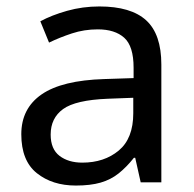

<svg xmlns="http://www.w3.org/2000/svg" viewBox="-20 -565 601 595"><path d="M288 -545Q386 -545 433 -502Q480 -459 480 -365V0H416L399 -76H395Q372 -47 347.5 -27.5Q323 -8 291.5 1Q260 10 215 10Q142 10 94 -28.5Q46 -67 46 -149Q46 -229 109 -272.5Q172 -316 303 -320L394 -323V-355Q394 -422 365 -448Q336 -474 283 -474Q241 -474 203 -461.5Q165 -449 132 -433L105 -499Q140 -518 188 -531.5Q236 -545 288 -545ZM314 -259Q214 -255 175.5 -227Q137 -199 137 -148Q137 -103 164.5 -82Q192 -61 235 -61Q303 -61 348 -98.5Q393 -136 393 -214V-262Z"/></svg>

Font: Noto Sans Cherokee
Style: Regular
Weight: 400
Designer: Monotype Design Team
Foundry: Monotype Imaging Inc.
Version: Version 2.001